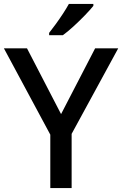

<svg xmlns="http://www.w3.org/2000/svg" viewBox="-20 -961 624 981"><path d="M292 -378 466 -714H584L346 -277V0H237V-273L0 -714H118ZM457 -931Q442 -912 414.5 -883.5Q387 -855 356.5 -827Q326 -799 301 -781H231V-793Q246 -812 265 -838Q284 -864 302 -891.5Q320 -919 332 -941H457Z"/></svg>

Font: Noto Sans Myanmar UI Medium
Style: Regular
Weight: 500
Designer: Monotype Design Team
Foundry: Monotype Imaging Inc.
Version: Version 2.103; ttfautohint (v1.8.4.7-5d5b)